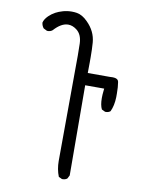

<svg xmlns="http://www.w3.org/2000/svg" viewBox="-88 -855 676 913"><g transform="rotate(10 250.0 -398.0)"><path d="M278.3 -2Q292 -2 300.8 -9.3L309.1 -25.4L307.1 -460.4H398.9L397.9 -451.2Q395.5 -431.2 395.5 -414.6Q395.5 -380.4 405.3 -360.8L421.4 -353Q423.3 -352.5 424.8 -352.5Q438.5 -352.5 447.3 -359.9Q461.4 -389.2 462.4 -430.7Q462.4 -438 462.4 -448.7Q462.4 -479.5 458.5 -502.9Q457.5 -509.3 453.6 -513.2Q446.3 -520.5 428.2 -520.5Q422.4 -520.5 415.5 -520H309.1Q309.6 -558.1 309.6 -570.8Q309.6 -583.5 309.6 -596.2Q309.6 -634.3 307.1 -667Q302.7 -720.7 261.2 -761.7Q235.4 -788.1 208 -792.5Q196.3 -794.4 184.1 -794.4Q162.1 -794.4 141.6 -788.6Q121.1 -782.7 106.9 -774.9Q89.8 -765.6 76.2 -752.4Q58.6 -734.9 55.2 -718.3Q57.1 -703.1 65.9 -692.4L82.5 -684.1Q84.5 -683.6 88.4 -683.6Q92.3 -683.6 98.1 -685.3Q104 -687 109.4 -691.4Q144.5 -730.5 178.2 -730.5Q198.7 -730.5 218.3 -715.8Q245.6 -695.8 247.1 -651.4Q248 -626.5 248 -593Q248 -559.6 247.6 -521.5Q246.6 -429.7 245.6 -84.5Q245.6 -44.4 259.3 -9.8L274.9 -2.4Q276.9 -2 278.3 -2Z"/></g></svg>

Font: NaikaiFont
Style: Light
Weight: 300
Version: Version 1.89